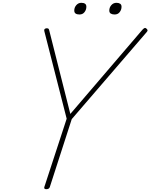

<svg xmlns="http://www.w3.org/2000/svg" viewBox="-20 -1331 1069 1365"><path d="M309 14Q291 14 295 -1L454 -487L296 -1106Q292 -1120 298 -1125Q304 -1130 311 -1130Q322 -1130 325 -1126.5Q328 -1123 330 -1115L480 -521L992 -1119Q1002 -1130 1008.5 -1132Q1015 -1134 1023 -1126Q1028 -1121 1029 -1116Q1030 -1111 1023 -1103L490 -484L334 -1Q329 14 309 14ZM545 -1228Q528 -1228 518 -1234.5Q508 -1241 508 -1256Q508 -1278 522.5 -1294.5Q537 -1311 558 -1311Q575 -1311 584.5 -1304.5Q594 -1298 594 -1283Q594 -1262 581 -1245Q568 -1228 545 -1228ZM795 -1228Q778 -1228 767.5 -1234.5Q757 -1241 757 -1256Q757 -1278 771.5 -1294.5Q786 -1311 808 -1311Q824 -1311 834 -1304.5Q844 -1298 844 -1283Q844 -1262 831 -1245Q818 -1228 795 -1228Z"/></svg>

Font: Playwrite CU Thin
Style: Regular
Weight: 250
Designer: Veronika Burian, José Scaglione
Foundry: TypeTogether
Version: Version 1.002